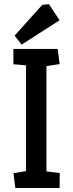

<svg xmlns="http://www.w3.org/2000/svg" viewBox="-20 -934 362 954"><path d="M56.2 0 47 -73.3 109.4 -83.9V-609.2L46.6 -614.8V-691H266.6L276.4 -615.6L210.9 -605.5V-82.3L276.8 -74.1L276.2 0ZM87.3 -712.3 52.7 -757.1 189.7 -909.6 222.9 -913.6 276 -833.3Z"/></svg>

Font: Kreon Light
Style: Regular
Weight: 300
Designer: Julia Petretta
Foundry: Julia Petretta and Eli Heuer
Version: Version 2.002